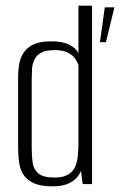

<svg xmlns="http://www.w3.org/2000/svg" viewBox="-20 -650 424 678"><path d="M164 8Q126 8 102 -2Q78 -12 65 -30Q52 -48 48 -73.5Q44 -99 44 -130V-378Q44 -404 48.5 -427Q53 -450 65.5 -467Q78 -484 100.5 -494Q123 -504 160 -504Q201 -504 224 -492.5Q247 -481 257 -463V-630H305V0H272L266 -47Q261 -33 249 -20.5Q237 -8 217 0Q197 8 164 8ZM172 -23Q204 -23 222 -34.5Q240 -46 247 -65Q254 -84 255.5 -107Q257 -130 257 -151V-419Q254 -430 246 -442Q238 -454 221 -463.5Q204 -473 174 -473Q142 -473 125.5 -464Q109 -455 101.5 -439.5Q94 -424 93 -405.5Q92 -387 92 -367V-127Q92 -101 95 -77Q98 -53 115 -38Q132 -23 172 -23ZM333 -501 350 -624H384L354 -501Z"/></svg>

Font: Alumni Sans Thin Light
Style: Regular
Weight: 300
Version: Version 1.018